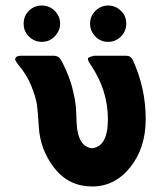

<svg xmlns="http://www.w3.org/2000/svg" viewBox="-20 -658 590 689"><path d="M34.2 -444.8Q36.1 -458 55.2 -458H171.9Q186 -458 193.6 -450Q201.2 -441.9 217 -406Q232.9 -370.1 241.5 -334.5Q250 -298.8 252 -277.3Q253.9 -255.9 254.9 -217.8Q258.8 -131.8 310.1 -126Q367.2 -131.8 367.2 -230Q367.2 -335 305.2 -425.8Q293 -442.9 295.9 -450.2Q310.1 -457 317.9 -458H433.1Q449.2 -458 457 -441.9Q502.9 -340.8 502.9 -231Q502.9 -127 447.5 -57.9Q392.1 11.2 311 11.2Q227.1 11.2 175.5 -54.4Q124 -120.1 119.1 -204.1Q116.2 -257.3 112.5 -282.7Q108.9 -308.1 92.5 -349.1Q76.2 -390.1 44.9 -426.8Q36.1 -438 34.2 -444.8ZM129.9 -638.2Q157.7 -638.2 176.8 -618.7Q195.8 -599.1 195.8 -573.2Q195.8 -548.3 177 -528.1Q158.2 -507.8 129.9 -507.8Q104 -507.8 84.5 -526.4Q64.9 -544.9 64.9 -573Q64.9 -601.1 84 -619.6Q103 -638.2 129.9 -638.2ZM303.2 -573.2Q303.2 -600.1 322.5 -619.1Q341.8 -638.2 367.9 -638.2Q394 -638.2 413.6 -619.6Q433.1 -601.1 433.1 -573.2Q433.1 -546.4 414.1 -527.1Q395 -507.8 368.2 -507.8Q340.3 -507.8 321.8 -527.6Q303.2 -547.4 303.2 -573.2Z"/></svg>

Font: CMU Sans Serif
Style: Bold
Weight: 700
Version: Version 0.7.0